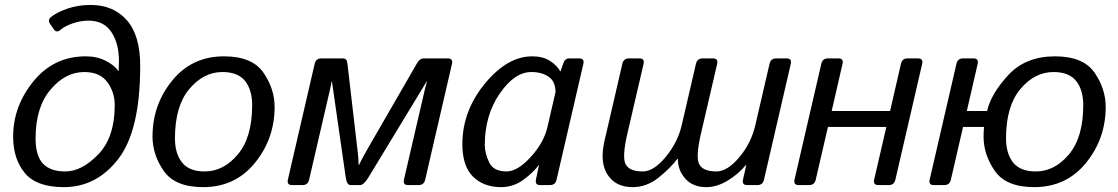

<svg xmlns="http://www.w3.org/2000/svg" viewBox="-20 -749 4523 777"><path d="M33.2 -196.3Q33.2 -319.3 115.5 -420.2Q197.8 -521 327.1 -521Q373 -521 408.4 -502.7Q443.8 -484.4 458.5 -462.4H460.4Q461.4 -479 461.4 -502Q461.4 -572.8 430.9 -619.1Q400.4 -665.5 337.4 -665.5Q305.7 -665.5 273.4 -654.1Q241.2 -642.6 225.6 -628.9Q209 -614.3 198.2 -629.9L183.6 -650.9Q171.4 -668 186.5 -680.2Q210 -699.2 252.9 -714.1Q295.9 -729 346.7 -729Q438.5 -729 492.9 -667.7Q547.4 -606.4 547.4 -482.4Q547.4 -221.2 459.2 -106.4Q371.1 8.3 238.3 8.3Q127.9 8.3 80.6 -48.6Q33.2 -105.5 33.2 -196.3ZM124 -189Q124 -118.7 153.8 -86.9Q183.6 -55.2 244.6 -55.2Q311 -55.2 377.7 -124.3Q444.3 -193.4 444.3 -323.7Q444.3 -376 414.3 -416.7Q384.3 -457.5 320.8 -457.5Q244.6 -457.5 184.3 -386.2Q124 -314.9 124 -189Z M597.2 -196.3Q597.2 -325.2 677 -423.1Q756.8 -521 886.2 -521Q1000.5 -521 1045.9 -455.3Q1091.3 -389.6 1091.3 -316.4Q1091.3 -187.5 1011.5 -89.6Q931.6 8.3 802.2 8.3Q688 8.3 642.6 -57.4Q597.2 -123 597.2 -196.3ZM688 -189Q688 -127.9 716.6 -91.6Q745.1 -55.2 808.6 -55.2Q884.8 -55.2 942.6 -124.3Q1000.5 -193.4 1000.5 -323.7Q1000.5 -384.8 971.9 -421.1Q943.4 -457.5 879.9 -457.5Q803.7 -457.5 745.8 -388.4Q688 -319.3 688 -189Z M1162.1 0Q1140.1 0 1145 -22L1253.4 -490.7Q1258.3 -512.7 1280.3 -512.7H1368.2Q1383.3 -512.7 1385.7 -493.7L1423.3 -171.4Q1424.3 -161.1 1427.7 -133.8Q1431.2 -106.4 1431.2 -82H1433.1Q1444.8 -106.4 1460.4 -133.8Q1476.1 -161.1 1481.9 -171.4L1668 -493.7Q1679.2 -512.7 1694.3 -512.7H1792Q1814 -512.7 1809.1 -490.7L1700.7 -22Q1695.8 0 1673.8 0H1631.8Q1609.9 0 1614.7 -22L1700.2 -390.6Q1703.6 -404.8 1708 -419.9H1707L1470.2 -29.8Q1452.1 0 1437 0H1398.9Q1383.8 0 1379.4 -29.8L1323.2 -419.9H1322.3Q1319.8 -405.8 1316.4 -390.6L1231 -22Q1226.1 0 1204.1 0Z M1851.1 -165.5Q1851.1 -299.8 1942.1 -410.4Q2033.2 -521 2133.3 -521Q2177.2 -521 2205.6 -502.7Q2233.9 -484.4 2247.6 -460H2248.5L2258.8 -490.7Q2266.1 -512.7 2282.7 -512.7H2323.7Q2345.7 -512.7 2340.8 -490.7L2232.4 -22Q2227.5 0 2205.6 0H2166Q2144.5 0 2148.9 -22L2161.1 -80.6H2160.2Q2136.2 -48.8 2096.4 -20.3Q2056.6 8.3 2007.8 8.3Q1937 8.3 1894 -34.4Q1851.1 -77.1 1851.1 -165.5ZM1941.9 -162.1Q1941.9 -129.9 1959.2 -92.5Q1976.6 -55.2 2030.3 -55.2Q2074.2 -55.2 2127.4 -113.3Q2180.7 -171.4 2195.3 -234.4L2228 -376Q2228 -419.9 2200 -438.7Q2171.9 -457.5 2130.4 -457.5Q2062 -457.5 2002 -369.9Q1941.9 -282.2 1941.9 -162.1Z M2426.3 -178.7 2498.5 -490.7Q2503.4 -512.7 2525.4 -512.7H2567.4Q2589.4 -512.7 2584.5 -490.7L2518.6 -207Q2496.6 -111.8 2512.2 -83.5Q2527.8 -55.2 2581.5 -55.2Q2625.5 -55.2 2674.1 -114Q2722.7 -172.9 2738.8 -242.2L2796.4 -490.7Q2801.3 -512.7 2823.2 -512.7H2865.2Q2887.2 -512.7 2882.3 -490.7L2816.4 -207Q2794.4 -111.8 2810.1 -83.5Q2825.7 -55.2 2879.4 -55.2Q2923.3 -55.2 2971.4 -112.1Q3019.5 -168.9 3036.6 -242.2L3094.2 -490.7Q3099.1 -512.7 3121.1 -512.7H3163.1Q3185.1 -512.7 3180.2 -490.7L3071.8 -22Q3066.9 0 3044.9 0H3003.9Q2981.9 0 2986.8 -22L3000 -80.6H2998Q2969.2 -45.4 2925.5 -18.6Q2881.8 8.3 2837.9 8.3Q2784.2 8.3 2753.7 -25.6Q2723.1 -59.6 2723.1 -106H2721.2Q2690.4 -65.9 2643.3 -28.8Q2596.2 8.3 2540 8.3Q2471.7 8.3 2439 -41.7Q2406.2 -91.8 2426.3 -178.7Z M3212.4 0Q3190.4 0 3195.3 -22L3303.7 -490.7Q3308.6 -512.7 3330.6 -512.7H3372.6Q3394.5 -512.7 3389.6 -490.7L3345.7 -299.8H3582L3626 -490.7Q3630.9 -512.7 3652.8 -512.7H3694.8Q3716.8 -512.7 3711.9 -490.7L3603.5 -22Q3598.6 0 3576.7 0H3534.7Q3512.7 0 3517.6 -22L3566.9 -235.4H3330.6L3281.2 -22Q3276.4 0 3254.4 0Z M3759.3 0Q3737.3 0 3742.2 -22L3850.6 -490.7Q3855.5 -512.7 3877.4 -512.7H3919.4Q3941.4 -512.7 3936.5 -490.7L3892.6 -299.8H3974.6Q3990.7 -370.1 4060.8 -445.6Q4130.9 -521 4249.5 -521Q4363.8 -521 4409.2 -455.3Q4454.6 -389.6 4454.6 -316.4Q4454.6 -187.5 4374.8 -89.6Q4294.9 8.3 4165.5 8.3Q4051.3 8.3 4005.9 -57.4Q3960.4 -123 3960.4 -196.3Q3960.4 -216.3 3962.4 -235.4H3877.4L3828.1 -22Q3823.2 0 3801.3 0ZM4051.3 -189Q4051.3 -127.9 4079.8 -91.6Q4108.4 -55.2 4171.9 -55.2Q4248 -55.2 4305.9 -124.3Q4363.8 -193.4 4363.8 -323.7Q4363.8 -384.8 4335.2 -421.1Q4306.6 -457.5 4243.2 -457.5Q4167 -457.5 4109.1 -388.4Q4051.3 -319.3 4051.3 -189Z"/></svg>

Font: Istok Web
Style: Italic
Weight: 400
Italic angle: -13°
Designer: Andrey V. Panov
Foundry: Andrey V. Panov
Version: Version 1.0.2g